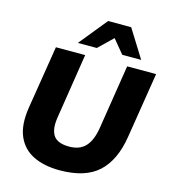

<svg xmlns="http://www.w3.org/2000/svg" viewBox="-135 -1048 1033 1166"><g transform="rotate(15 382.0 -465.0)"><path d="M348 11Q250 11 181.5 -23Q113 -57 83 -127.5Q53 -198 70 -307L134 -705H318L254 -296Q242 -221 267.5 -182Q293 -143 367 -143Q433 -143 469 -181.5Q505 -220 518 -299L582 -705H764L698 -292Q674 -141 591.5 -65Q509 11 348 11ZM256 -765 399 -941H544L654 -765H535L464 -851L375 -765Z"/></g></svg>

Font: Mulish Black
Style: Italic
Weight: 900
Italic angle: -9°
Designer: Vernon Adams
Foundry: Vernon Adams
Version: Version 3.603; ttfautohint (v1.8.3)